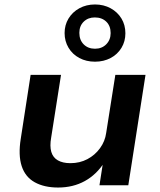

<svg xmlns="http://www.w3.org/2000/svg" viewBox="-20 -829 714 859"><path d="M240 10Q178 10 135.5 -13.5Q93 -37 77 -86Q61 -135 73 -209L117 -494H253L209 -214Q202 -175 209.5 -149.5Q217 -124 239 -111.5Q261 -99 295 -99Q337 -99 371 -117Q405 -135 427.5 -166Q450 -197 455 -234L496 -494H631L554 0H425L441 -103H447Q412 -48 359.5 -19Q307 10 240 10ZM405 -553Q366 -553 335 -569.5Q304 -586 286.5 -615.5Q269 -645 269 -681Q269 -717 286.5 -746Q304 -775 335 -792Q366 -809 405 -809Q444 -809 475 -792Q506 -775 523.5 -746Q541 -717 541 -680Q541 -644 523.5 -615Q506 -586 475 -569.5Q444 -553 405 -553ZM405 -611Q436 -611 455.5 -631Q475 -651 475 -681Q475 -713 455.5 -732Q436 -751 404 -751Q374 -751 354.5 -732Q335 -713 335 -682Q335 -650 354.5 -630.5Q374 -611 405 -611Z"/></svg>

Font: Nunito Sans 10pt SemiExpanded
Style: Bold Italic
Weight: 700
Width: 6
Italic angle: -9°
Designer: Vernon Adams
Foundry: Vernon Adams
Version: Version 3.101;gftools[0.9.27]